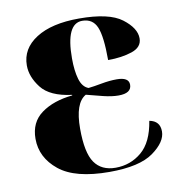

<svg xmlns="http://www.w3.org/2000/svg" viewBox="-68 -611 646 685"><g transform="rotate(-10 255.5 -269.0)"><path d="M275 10Q384 10 434 -26Q484 -62 484 -100Q484 -138 446 -145Q434 -69 393.5 -35Q353 -1 299 -1Q248 -1 223 -37Q198 -73 198 -160Q198 -253 239 -276Q269 -268 299.5 -260.5Q330 -253 354 -253Q401 -253 401 -284Q401 -311 357 -311Q331 -311 301.5 -305.5Q272 -300 253 -298Q231 -306 222 -336.5Q213 -367 213 -412Q213 -538 272 -538Q310 -538 324.5 -504Q339 -470 339 -384Q389 -384 426 -396.5Q463 -409 463 -441Q463 -478 417 -513Q371 -548 262 -548Q163 -548 106.5 -512Q50 -476 50 -415Q50 -374 81 -334Q112 -294 191 -284V-282Q122 -275 78.5 -243.5Q35 -212 35 -152Q35 -84 93 -37Q151 10 275 10Z"/></g></svg>

Font: Noto Serif Display SemiCondensed Extra
Style: Regular
Weight: 800
Width: 4
Designer: Monotype Design Team
Foundry: Monotype Imaging Inc.
Version: Version 1.900